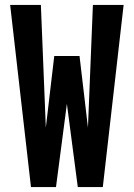

<svg xmlns="http://www.w3.org/2000/svg" viewBox="-20 -755 540 775"><path d="M105 0 21 -735H145L165 -240L199 -529H301L335 -240L355 -735H479L395 0H294L250 -336L206 0Z"/></svg>

Font: Iosevka Heavy
Style: Regular
Weight: 900
Monospace: yes
Designer: Belleve Invis
Foundry: Belleve Invis
Version: Version 32.5.0; ttfautohint (v1.8.4)